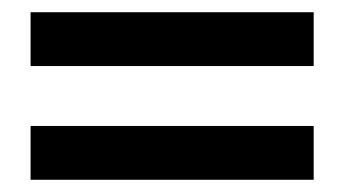

<svg xmlns="http://www.w3.org/2000/svg" viewBox="-20 -494 563 314"><path d="M30 -474H493V-386H30ZM30 -288H493V-200H30Z"/></svg>

Font: Mozilla Text BETA SemiBold
Style: Regular
Weight: 600
Designer: Studio DRAMA
Foundry: Studio DRAMA
Version: Version 0.100